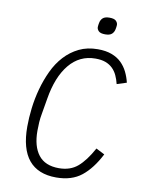

<svg xmlns="http://www.w3.org/2000/svg" viewBox="-97 -957 794 1038"><g transform="rotate(10 300.0 -438.5)"><path d="M284 12Q184 12 133.5 -49Q83 -110 83 -232Q83 -280 89.5 -334Q96 -388 110.5 -441Q125 -494 148 -543Q171 -592 205 -629Q239 -666 284 -688Q329 -710 387 -710Q431 -710 463 -698Q495 -686 516.5 -665Q538 -644 551.5 -616.5Q565 -589 572 -559L519 -542Q513 -567 503 -588.5Q493 -610 477 -625.5Q461 -641 438.5 -649.5Q416 -658 383 -658Q296 -658 239.5 -589.5Q183 -521 163 -398L149 -316Q144 -290 142.5 -266Q141 -242 141 -219Q141 -134 177.5 -87Q214 -40 290 -40Q352 -40 392.5 -74.5Q433 -109 472 -180L519 -156Q477 -74 423 -31Q369 12 284 12ZM411 -796Q385 -796 375 -806Q365 -816 365 -828Q365 -833 366 -839.5Q367 -846 368 -851Q371 -868 382.5 -878.5Q394 -889 419 -889Q445 -889 455 -879Q465 -869 465 -857Q465 -852 464 -845.5Q463 -839 462 -834Q459 -817 447.5 -806.5Q436 -796 411 -796Z"/></g></svg>

Font: IBM Plex Mono Light
Style: Italic
Weight: 300
Italic angle: -9°
Monospace: yes
Designer: Mike Abbink, Paul van der Laan, Pieter van Rosmalen
Foundry: Bold Monday
Version: Version 2.3